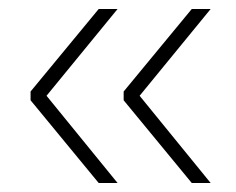

<svg xmlns="http://www.w3.org/2000/svg" viewBox="-20 -456 524 427"><path d="M290.5 -243 448.5 -49H406.5L255 -233V-252.5L406.5 -436H448.5ZM83.5 -243 241.5 -49H199.5L48 -233V-252.5L199.5 -436H241.5Z"/></svg>

Font: Anek Telugu ExtraLight
Style: Regular
Weight: 250
Version: Version 1.003